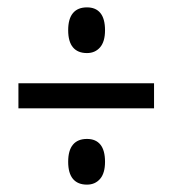

<svg xmlns="http://www.w3.org/2000/svg" viewBox="-20 -613 470 521"><path d="M30 -319V-387H398V-319ZM216 -112Q191 -112 178 -127.5Q165 -143 165 -174Q165 -205 178 -220.5Q191 -236 216 -236Q240 -236 252.5 -220.5Q265 -205 265 -174Q265 -143 251.5 -127.5Q238 -112 216 -112ZM216 -469Q191 -469 178 -484.5Q165 -500 165 -531Q165 -562 178 -577.5Q191 -593 216 -593Q240 -593 252.5 -577.5Q265 -562 265 -531Q265 -500 251.5 -484.5Q238 -469 216 -469Z"/></svg>

Font: Noto Sans Khmer ExtraCondensed
Style: Regular
Weight: 400
Width: 2
Designer: Danh Hong and the Monotype Design Team
Foundry: Monotype Imaging Inc.
Version: Version 2.004